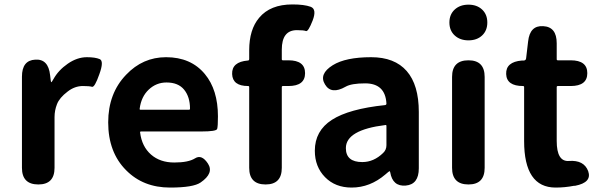

<svg xmlns="http://www.w3.org/2000/svg" viewBox="-20 -832 2704 866"><path d="M153 0Q79 0 79 -75V-486Q79 -560 139 -563Q198 -567 206 -493L209 -468Q210 -461 211.5 -461Q213 -461 221 -475Q243 -515 285.5 -544.5Q328 -574 372 -574Q409 -574 429.5 -565.5Q450 -557 428 -497Q407 -437 395 -440.5Q383 -444 354 -444Q317 -444 285 -419Q248 -391 237 -362Q226 -334 226 -304V-75Q226 0 153 0Z M747 14Q626 14 549 -64Q468 -145 468 -280Q468 -411 549 -495Q624 -574 729 -574Q841 -574 904 -498Q963 -427 963 -307Q963 -262 959.5 -250.5Q956 -239 888 -239H616Q611 -239 612 -234Q620 -171 661 -135Q702 -99 766 -99Q830 -99 860 -118Q890 -137 918 -94Q946 -51 885 -9Q852 14 747 14ZM610 -342Q609 -337 614 -337H832Q837 -337 837 -342Q837 -395 810.5 -427.5Q784 -460 731 -460Q685 -460 651 -428Q617 -396 610 -342Z M1178 0Q1104 0 1104 -75V-439Q1104 -444 1099 -444Q1029 -444 1027 -498Q1025 -553 1098 -559Q1104 -559 1104 -566V-605Q1104 -699 1149 -752Q1199 -812 1299 -812Q1352 -812 1381 -801.5Q1410 -791 1390 -739Q1370 -688 1360 -692Q1350 -696 1319 -696Q1251 -696 1251 -608V-565Q1251 -560 1256 -560H1281Q1356 -560 1356 -502Q1356 -444 1281 -444H1256Q1251 -444 1251 -439V-75Q1251 0 1178 0Z M1566 14Q1492 14 1446 -33Q1400 -80 1400 -152Q1400 -242 1477 -291.5Q1554 -341 1717 -358Q1723 -359 1723 -365Q1718 -456 1627 -456Q1565 -456 1539 -441Q1474 -404 1446 -451Q1417 -498 1481 -538Q1539 -574 1654 -574Q1760 -574 1814.5 -511.5Q1869 -449 1869 -327V-73Q1869 0 1810 5Q1751 10 1740 -55Q1739 -60 1737 -60Q1735 -60 1718 -45Q1649 14 1566 14ZM1614 -101Q1666 -101 1708 -142Q1723 -156 1723 -177V-264Q1723 -269 1718 -268Q1540 -246 1540 -164Q1540 -101 1614 -101Z M2093 0Q2019 0 2019 -75V-485Q2019 -560 2093 -560Q2166 -560 2166 -485V-75Q2166 0 2093 0ZM2093 -650Q2055 -650 2031 -672Q2007 -694 2007 -730.5Q2007 -767 2031 -789Q2055 -811 2093 -811Q2131 -811 2154.5 -789Q2178 -767 2178 -730.5Q2178 -694 2154.5 -672Q2131 -650 2093 -650Z M2569 6Q2528 14 2486 14Q2344 14 2344 -196V-439Q2344 -444 2339 -444Q2265 -444 2263 -498Q2261 -553 2334 -559H2343Q2352 -560 2353 -569L2362 -645Q2370 -718 2430 -714Q2491 -711 2491 -637V-565Q2491 -560 2496 -560H2554Q2629 -560 2629 -502Q2629 -444 2554 -444H2496Q2491 -444 2491 -439V-196Q2491 -102 2546 -106Q2614 -111 2633 -60Q2651 -9 2574 6Z"/></svg>

Font: Resource Han Rounded KR
Style: Bold
Weight: 700
Designer: Cyano Hao (round all glyphs); Ryoko NISHIZUKA 西塚涼子 (kana, bopomofo & ideographs); Paul D. Hunt (Latin, Greek & Cyrillic)
Foundry: Cyano Hao
Version: 0.990